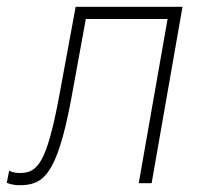

<svg xmlns="http://www.w3.org/2000/svg" viewBox="-44 -540 598 566"><path d="M13 6C83 6 123 -22 165 -243L209 -484H450L365 0H403L494 -520H179L130 -254C93 -57 66 -30 14 -30C3 -30 -8 -32 -17 -37L-24 -1C-14 3 -1 6 13 6Z"/></svg>

Font: Fixel Text 20240404 ExtraLight
Style: Italic
Weight: 200
Width: 4
Italic angle: -10°
Designer: AlfaBravo + MacPaw
Foundry: Kyrylo Tkachov, Marchela Mozhyna, Serhii Makarenko, Maria Weinstein, Zakhar Kryvoshyya
Version: Version 1.211;Glyphs 3.2 (3225)